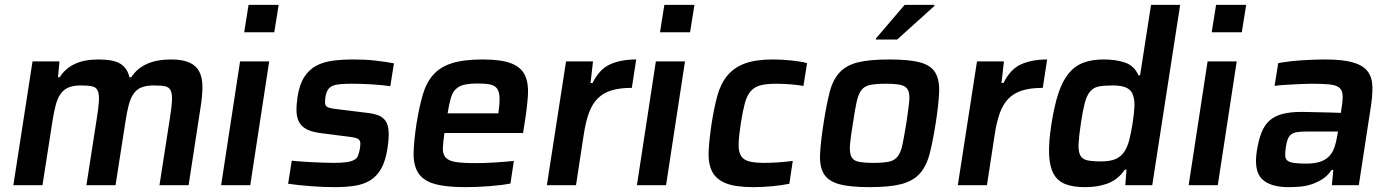

<svg xmlns="http://www.w3.org/2000/svg" viewBox="-20 -763 5734 791"><path d="M637 0 679 -270Q687 -319 688.5 -347Q690 -375 683.5 -389.5Q677 -404 660 -407.5Q643 -411 614 -411Q583 -411 563 -403Q543 -395 530.5 -377Q518 -359 510.5 -331Q503 -303 497 -263L456 0H336L378 -270Q386 -319 387.5 -347Q389 -375 382.5 -389.5Q376 -404 359 -407.5Q342 -411 313 -411Q282 -411 262 -402.5Q242 -394 229.5 -376Q217 -358 209.5 -330Q202 -302 196 -263L155 0H35L114 -510H225L219 -445H226Q249 -481 288 -499.5Q327 -518 386 -518Q448 -518 476.5 -500Q505 -482 513 -445H521Q568 -518 685 -518Q733 -518 761 -505Q789 -492 801.5 -467Q814 -442 814 -405Q814 -368 806 -319L757 0Z M986 -630 1004 -743H1128L1110 -630ZM891 0 969 -510H1089L1011 0Z M1359 8Q1337 8 1311.5 7Q1286 6 1260.5 4Q1235 2 1211 -0.5Q1187 -3 1167 -6L1182 -101Q1196 -100 1216.5 -98Q1237 -96 1261 -95Q1285 -94 1309 -93Q1333 -92 1354 -92Q1388 -92 1408 -95Q1428 -98 1439.5 -104.5Q1451 -111 1455 -121.5Q1459 -132 1462 -147Q1465 -164 1464.5 -173.5Q1464 -183 1458.5 -188Q1453 -193 1442.5 -195.5Q1432 -198 1415 -200L1298 -215Q1262 -220 1241.5 -231.5Q1221 -243 1211.5 -261.5Q1202 -280 1201.5 -306Q1201 -332 1206 -365Q1214 -416 1234 -446.5Q1254 -477 1283.5 -492.5Q1313 -508 1351.5 -513Q1390 -518 1435 -518Q1457 -518 1480 -517Q1503 -516 1525.5 -513.5Q1548 -511 1568 -508Q1588 -505 1603 -502L1588 -408Q1553 -413 1510 -415.5Q1467 -418 1432 -418Q1404 -418 1384.5 -416.5Q1365 -415 1352 -410Q1339 -405 1331.5 -394Q1324 -383 1321 -365Q1319 -350 1319 -341Q1319 -332 1323.5 -326.5Q1328 -321 1337.5 -318.5Q1347 -316 1363 -314L1493 -298Q1519 -295 1538 -288Q1557 -281 1568 -265.5Q1579 -250 1581 -222.5Q1583 -195 1576 -150Q1568 -99 1550 -67.5Q1532 -36 1504.5 -19.5Q1477 -3 1440.5 2.5Q1404 8 1359 8Z M1897 8Q1814 8 1768 -6Q1722 -20 1702.5 -51.5Q1683 -83 1684 -132.5Q1685 -182 1696 -254Q1707 -322 1721.5 -372Q1736 -422 1764.5 -454.5Q1793 -487 1841.5 -502.5Q1890 -518 1968 -518Q2045 -518 2086 -502Q2127 -486 2142.5 -453.5Q2158 -421 2155 -371.5Q2152 -322 2141 -254L2135 -215H1811Q1805 -175 1804.5 -151Q1804 -127 1816.5 -113.5Q1829 -100 1858 -95.5Q1887 -91 1940 -91Q1956 -91 1976 -91.5Q1996 -92 2017 -93.5Q2038 -95 2058.5 -96.5Q2079 -98 2097 -100L2083 -7Q2048 0 1996 4Q1944 8 1897 8ZM2033 -296Q2039 -337 2038 -361.5Q2037 -386 2027.5 -398.5Q2018 -411 1999 -415Q1980 -419 1951 -419Q1915 -419 1893 -414Q1871 -409 1857.5 -395.5Q1844 -382 1837 -358Q1830 -334 1824 -296Z M2233 0 2312 -510H2423L2413 -421H2421Q2450 -479 2494.5 -498.5Q2539 -518 2601 -518L2583 -401Q2533 -401 2499 -390.5Q2465 -380 2442.5 -357.5Q2420 -335 2406.5 -298.5Q2393 -262 2385 -209L2353 0Z M2699 -630 2717 -743H2841L2823 -630ZM2604 0 2682 -510H2802L2724 0Z M3232 -6Q3204 0 3163 4Q3122 8 3084 8Q3009 8 2969 -8.5Q2929 -25 2913 -58Q2897 -91 2899.5 -140.5Q2902 -190 2912 -256Q2922 -320 2935.5 -369Q2949 -418 2976 -451Q3003 -484 3047.5 -501Q3092 -518 3163 -518Q3200 -518 3239.5 -514Q3279 -510 3305 -503L3290 -409Q3268 -413 3237 -415.5Q3206 -418 3179 -418Q3138 -418 3113 -411.5Q3088 -405 3072.5 -387Q3057 -369 3048.5 -337.5Q3040 -306 3032 -255Q3024 -203 3023 -171Q3022 -139 3032.5 -121.5Q3043 -104 3066.5 -98Q3090 -92 3130 -92Q3154 -92 3185 -94Q3216 -96 3246 -100Z M3356 0ZM3563 8Q3481 8 3436.5 -4.5Q3392 -17 3374 -47Q3356 -77 3358.5 -128Q3361 -179 3373 -256Q3385 -333 3398 -383.5Q3411 -434 3438.5 -464Q3466 -494 3514 -506Q3562 -518 3644 -518Q3726 -518 3770.5 -506Q3815 -494 3833 -464Q3851 -434 3849 -383.5Q3847 -333 3835 -256Q3823 -179 3809.5 -128Q3796 -77 3768.5 -47Q3741 -17 3693 -4.5Q3645 8 3563 8ZM3578 -92Q3619 -92 3642.5 -97Q3666 -102 3679 -119.5Q3692 -137 3698.5 -169.5Q3705 -202 3714 -256Q3722 -310 3725.5 -342.5Q3729 -375 3721 -391.5Q3713 -408 3691.5 -413Q3670 -418 3629 -418Q3588 -418 3564.5 -413Q3541 -408 3528.5 -391.5Q3516 -375 3509 -342.5Q3502 -310 3494 -256Q3485 -202 3482 -169.5Q3479 -137 3486.5 -119.5Q3494 -102 3515.5 -97Q3537 -92 3578 -92ZM3588 -600 3589 -605 3707 -743H3830L3829 -738L3676 -600Z M3926 0 4005 -510H4116L4106 -421H4114Q4143 -479 4187.5 -498.5Q4232 -518 4294 -518L4276 -401Q4226 -401 4192 -390.5Q4158 -380 4135.5 -357.5Q4113 -335 4099.5 -298.5Q4086 -262 4078 -209L4046 0Z M4449 8Q4401 8 4369 -4.5Q4337 -17 4320.5 -47Q4304 -77 4302 -127.5Q4300 -178 4312 -254Q4324 -330 4341 -380.5Q4358 -431 4383.5 -461.5Q4409 -492 4444 -505Q4479 -518 4527 -518Q4578 -518 4615.5 -505Q4653 -492 4670 -453H4677L4722 -743H4842L4727 0H4616L4621 -64H4614Q4599 -42 4580 -27.5Q4561 -13 4539 -5.5Q4517 2 4494.5 5Q4472 8 4449 8ZM4516 -98Q4555 -98 4577.5 -108.5Q4600 -119 4614 -141Q4626 -161 4633 -189Q4640 -217 4646 -255Q4652 -293 4653.5 -320.5Q4655 -348 4649 -367Q4643 -390 4623 -400.5Q4603 -411 4564 -411Q4528 -411 4506 -406.5Q4484 -402 4470.5 -385.5Q4457 -369 4449 -338.5Q4441 -308 4433 -255Q4425 -202 4423.5 -170.5Q4422 -139 4430.5 -123Q4439 -107 4459.5 -102.5Q4480 -98 4516 -98Z M4972 -630 4990 -743H5114L5096 -630ZM4877 0 4955 -510H5075L4997 0Z M5289 8Q5213 8 5179 -25.5Q5145 -59 5158 -142Q5165 -186 5177 -216.5Q5189 -247 5210 -266Q5231 -285 5263.5 -293.5Q5296 -302 5342 -302Q5352 -302 5371 -301.5Q5390 -301 5412.5 -300.5Q5435 -300 5459.5 -299.5Q5484 -299 5504 -298L5507 -318Q5513 -354 5511 -374Q5509 -394 5495.5 -403.5Q5482 -413 5455 -415.5Q5428 -418 5383 -418Q5367 -418 5345.5 -417Q5324 -416 5302.5 -415Q5281 -414 5262 -412.5Q5243 -411 5231 -409L5246 -503Q5291 -511 5341 -514.5Q5391 -518 5439 -518Q5512 -518 5553.5 -506Q5595 -494 5614 -469.5Q5633 -445 5634 -406Q5635 -367 5626 -313L5578 0H5467L5473 -63H5466Q5450 -39 5428 -25Q5406 -11 5382.5 -3.5Q5359 4 5334.5 6Q5310 8 5289 8ZM5361 -89Q5394 -89 5416.5 -96Q5439 -103 5454 -117.5Q5469 -132 5477 -154.5Q5485 -177 5490 -208L5492 -221H5359Q5337 -221 5322.5 -218.5Q5308 -216 5299 -209Q5290 -202 5285 -189Q5280 -176 5277 -154Q5274 -133 5275 -120Q5276 -107 5285 -100.5Q5294 -94 5312.5 -91.5Q5331 -89 5361 -89Z"/></svg>

Font: Azeri Sans SemiBold
Style: Italic
Weight: 600
Designer: Hector Gatti & Omnibus-Type (original fonts) / Cristiano Sobral (main changes and remastering)
Foundry: Omnibus-Type
Version: Version 0.07;August 21, 2020;FontCreator 13.0.0.2681 64-bit;